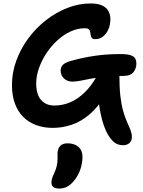

<svg xmlns="http://www.w3.org/2000/svg" viewBox="-20 -728 826 1108"><path d="M691 110Q660 110 640 94Q620 78 601 46Q590 26 579 -4.5Q568 -35 559 -80.5Q550 -126 545 -191L586 -176Q543 -106 494 -65.5Q445 -25 392 -7.5Q339 10 285 10Q231 10 187.5 -6.5Q144 -23 113 -54.5Q82 -86 65.5 -132Q49 -178 49 -237Q49 -310 74.5 -379Q100 -448 144 -507.5Q188 -567 246 -612Q304 -657 369.5 -682.5Q435 -708 503 -708Q544 -708 569 -696.5Q594 -685 605.5 -664.5Q617 -644 617 -618Q617 -586 606 -560Q595 -534 575.5 -518Q556 -502 530 -502Q516 -502 510.5 -508.5Q505 -515 503.5 -524.5Q502 -534 500.5 -543.5Q499 -553 492.5 -559Q486 -565 469 -565Q428 -565 387.5 -546.5Q347 -528 311 -495Q275 -462 248 -421Q221 -380 205 -335Q189 -290 189 -247Q189 -183 217 -151Q245 -119 294 -119Q342 -119 386 -138Q430 -157 468.5 -194.5Q507 -232 538 -287Q554 -313 574.5 -322.5Q595 -332 625 -332Q648 -332 658.5 -322.5Q669 -313 669 -292Q669 -224 674.5 -175Q680 -126 690.5 -88Q701 -50 717 -15Q727 6 732 19.5Q737 33 739 42Q741 51 741 62Q741 85 727 97.5Q713 110 691 110ZM398 -257Q369 -257 349.5 -275Q330 -293 330 -321Q330 -341 343.5 -354.5Q357 -368 395 -378Q459 -396 527.5 -406Q596 -416 674 -416Q713 -416 733 -409.5Q753 -403 760 -390.5Q767 -378 767 -360Q767 -333 750 -311.5Q733 -290 694 -290Q631 -290 583.5 -285Q536 -280 502 -273.5Q468 -267 443 -262Q418 -257 398 -257ZM322 360Q277 360 277 326Q277 315 280 303.5Q283 292 293 271Q304 247 308 227.5Q312 208 312 191.5Q312 175 312 159Q312 132 326 115.5Q340 99 370 99Q409 99 432.5 119.5Q456 140 456 177Q456 213 443 251.5Q430 290 401 322Q383 342 364 351Q345 360 322 360Z"/></svg>

Font: Shantell Sans SemiBold
Style: Regular
Weight: 600
Designer: Stephen Nixon, Anya Danilova, Shantell Martin
Foundry: Arrow Type
Version: Version 1.011;[c5ecc13dd]